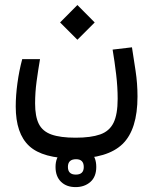

<svg xmlns="http://www.w3.org/2000/svg" viewBox="-20 -473 626 780"><path d="M282.2 170.9Q153.8 170.9 98.9 120.4Q43.9 69.8 43.9 -40.5Q43.9 -84.5 50.8 -135Q57.6 -185.5 70.3 -232.9H142.6Q134.8 -187.5 128.7 -142.6Q122.6 -97.7 122.6 -52.7Q122.6 0 137.7 30.3Q152.8 60.5 189 73.5Q225.1 86.4 287.1 86.4Q349.1 86.4 386.7 73.2Q424.3 60.1 441.2 25.9Q458 -8.3 458 -71.3Q458 -119.1 451.9 -170.7Q445.8 -222.2 437.5 -271.5L516.1 -280.8Q522.9 -236.3 530.8 -185.1Q538.6 -133.8 538.6 -81.1Q538.6 53.2 477.8 112.1Q417 170.9 282.2 170.9ZM294.4 -311.5 224.1 -381.8 294.4 -452.6 364.7 -381.8ZM287.1 287.1Q250 287.1 227.8 265.4Q205.6 243.7 205.6 205.1Q205.6 167 229.2 145Q252.9 123 288.6 123Q324.2 123 347.7 144.3Q371.1 165.5 371.1 205.1Q371.1 245.1 347.2 266.1Q323.2 287.1 287.1 287.1ZM288.1 236.3Q320.3 236.3 320.3 205.6Q320.3 173.8 289.1 173.8Q255.9 173.8 255.9 205.1Q255.9 236.3 288.1 236.3Z"/></svg>

Font: Cascadia Mono SemiLight
Style: Regular
Weight: 350
Monospace: yes
Designer: Aaron Bell
Foundry: Saja Typeworks
Version: Version 2404.023; ttfautohint (v1.8.4)